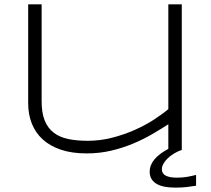

<svg xmlns="http://www.w3.org/2000/svg" viewBox="-20 -691 971 885"><path d="M171.9 -670.9V-228Q171.4 -171.9 186 -135.7Q200.7 -99.6 228.3 -78.9Q255.9 -58.1 295.2 -50Q334.5 -42 383.8 -42Q440.9 -42 495.6 -55.9Q550.3 -69.8 598.6 -91.1Q647 -112.3 687.3 -138.2Q727.5 -164.1 755.9 -188V-670.9H817.9V0Q797.9 6.8 781 17.3Q764.2 27.8 752 39.8Q739.7 51.8 732.9 64.5Q726.1 77.1 726.1 88.9Q726.1 109.4 744.1 118.7Q762.2 127.9 795.9 127.9Q820.3 127.9 841.8 124.3Q863.3 120.6 883.8 115.2V165Q863.8 168 842 170.9Q820.3 173.8 788.1 173.8Q760.7 173.8 739 169.7Q717.3 165.5 701.9 156.5Q686.5 147.5 678.2 133.5Q669.9 119.6 669.9 100.1Q669.9 41 755.9 -4.9V-118.2Q721.7 -96.2 681.2 -72.5Q640.6 -48.8 593.5 -29.1Q546.4 -9.3 492.7 3.4Q439 16.1 378.9 16.1Q311 16.1 260.5 -1Q210 -18.1 176.5 -48.8Q143.1 -79.6 126.5 -121.8Q109.9 -164.1 109.9 -214.8V-670.9Z"/></svg>

Font: Syncopate
Style: Regular
Weight: 300
Width: 7
Designer: Astigmatic (AOETI)
Foundry: Astigmatic (AOETI)
Version: Version 001.000